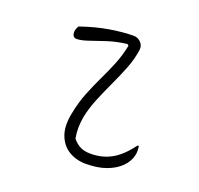

<svg xmlns="http://www.w3.org/2000/svg" viewBox="-102 -648 804 775"><g transform="rotate(20 300.0 -260.0)"><path d="M124 -495Q187 -517 244 -526.5Q301 -536 347 -536Q364 -536 377 -523Q390 -510 388 -492Q383 -452 366.5 -409.5Q350 -367 330 -324.5Q310 -282 293 -240.5Q276 -199 268 -160Q263 -132 263 -110.5Q263 -89 267 -66Q281 -48 299 -38.5Q317 -29 345 -29Q395 -29 435 -51.5Q475 -74 512 -125H518Q521 -103 518 -88Q512 -58 488 -34Q465 -11 428 2.5Q391 16 341 16Q300 16 268 -3Q236 -22 221.5 -60Q207 -98 218 -154Q228 -206 245 -248.5Q262 -291 280.5 -329.5Q299 -368 315 -407Q331 -446 340 -491L334 -496Q290 -491 251.5 -478.5Q213 -466 183 -455.5Q153 -445 133 -445Q122 -445 117.5 -454.5Q113 -464 116 -477Q118 -487 124 -495Z"/></g></svg>

Font: Recursive Mn Csl St Lt
Style: Italic
Weight: 300
Italic angle: -15°
Monospace: yes
Version: Version 1.079;hotconv 1.0.112;makeotfexe 2.5.65598; ttfautoh